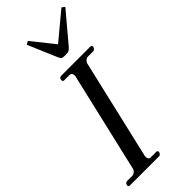

<svg xmlns="http://www.w3.org/2000/svg" viewBox="-308 -996 1044 1044"><g transform="rotate(-45 214.5 -474.0)"><path d="M252 -749Q233 -749 227.5 -753Q222 -757 216 -771Q211 -782 145 -938L164 -948L267 -819L422 -948L439 -935Q398 -887 300 -770Q288 -756 280.5 -752.5Q273 -749 252 -749ZM0 0Q-10 0 -10 -10Q-10 -16 -5.5 -22Q-1 -28 6 -28H47Q57 -28 66 -36Q75 -44 77 -55L211 -630V-636Q211 -657 192 -657H151Q142 -657 142 -668Q142 -686 158 -686H382Q393 -686 393 -675Q393 -670 387.5 -663.5Q382 -657 376 -657H335Q325 -657 316 -649Q307 -641 305 -630L171 -55V-49Q171 -28 189 -28H231Q241 -28 241 -19Q241 -12 236.5 -6Q232 0 225 0Z"/></g></svg>

Font: HK Venetian
Style: Italic
Weight: 400
Italic angle: -12°
Version: Version 1.000;PS 001.000;hotconv 1.0.88;makeotf.lib2.5.64775